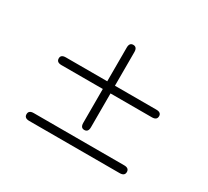

<svg xmlns="http://www.w3.org/2000/svg" viewBox="-135 -913 1192 1102"><g transform="rotate(30 461.0 -362.5)"><path d="M461 -137Q436 -137 436 -170V-394H162Q129 -394 129 -420Q129 -445 162 -445H436V-668Q436 -701 461 -701Q487 -701 487 -668V-445H761Q794 -445 794 -420Q794 -394 761 -394H487V-170Q487 -137 461 -137ZM162 -24Q129 -24 129 -50Q129 -76 162 -76H761Q794 -76 794 -50Q794 -24 761 -24Z"/></g></svg>

Font: Zen Maru Gothic
Style: Regular
Weight: 400
Designer: Yoshimichi Ohira
Foundry: Positype
Version: Version 1.002